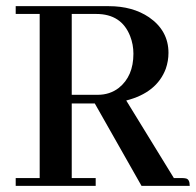

<svg xmlns="http://www.w3.org/2000/svg" viewBox="-20 -606 639 626"><path d="M292 0V-25.4H213.9V-268.6H289.1L441.4 0H598.6Q598.6 -22.5 585 -24.4Q580.1 -25.4 574.2 -25.4H546.9L391.6 -278.3Q491.2 -303.7 520.5 -381.8Q529.3 -407.2 529.3 -433.6Q529.3 -505.9 465.8 -549.8Q412.1 -585.9 335 -585.9H31.2V-560.5H109.4V-25.4H31.2V0ZM293.9 -560.5Q376 -560.5 404.3 -488.3Q415 -460.9 415 -430.7Q415 -357.4 367.2 -319.3Q337.9 -296.9 298.8 -296.9H213.9V-560.5Z"/></svg>

Font: Abhaya Libre SemiBold
Style: Regular
Weight: 600
Designer: Pushpananda Ekanayake, Sol Matas, Pathum Egodawatta
Foundry: Mooniak
Version: Version 1.050 ; ttfautohint (v1.6)